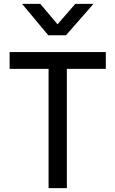

<svg xmlns="http://www.w3.org/2000/svg" viewBox="-20 -968 594 988"><path d="M230 0V-613.5H29.5V-700H524.5V-613.5H324V0ZM228.5 -786.5 93.5 -948H187.5L276 -843L367.5 -948H461L319.5 -786.5Z"/></svg>

Font: Geologica Cursive Light
Style: Regular
Weight: 300
Designer: Sindre Bremnes, Frode Helland
Foundry: Monokrom Skriftforlag AS
Version: Version 1.010;gftools[0.9.28]